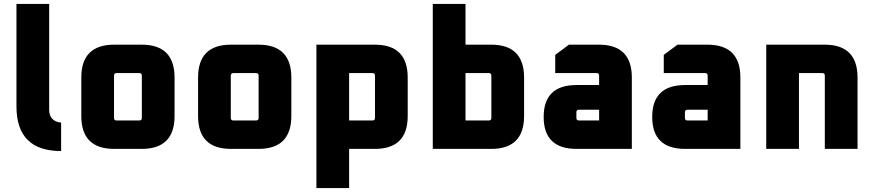

<svg xmlns="http://www.w3.org/2000/svg" viewBox="-20 -760 4461 980"><path d="M64 -217V-740H231V-200Q231 -141 292 -134V11Q64 11 64 -217Z M395 -168V-364Q395 -532 563 -532H703Q871 -532 871 -364V-168Q871 0 703 0H563Q395 0 395 -168ZM562 -158Q562 -145 575 -145H691Q704 -145 704 -158V-374Q704 -387 691 -387H575Q562 -387 562 -374Z M991 -168V-364Q991 -532 1159 -532H1299Q1467 -532 1467 -364V-168Q1467 0 1299 0H1159Q991 0 991 -168ZM1158 -158Q1158 -145 1171 -145H1287Q1300 -145 1300 -158V-374Q1300 -387 1287 -387H1171Q1158 -387 1158 -374Z M1595 200V-532H1893Q2061 -532 2061 -364V-168Q2061 0 1893 0H1762V200ZM1762 -145H1881Q1894 -145 1894 -158V-374Q1894 -387 1881 -387H1762Z M2189 0V-740H2356V-532H2487Q2655 -532 2655 -364V-168Q2655 0 2487 0ZM2356 -145H2475Q2488 -145 2488 -158V-374Q2488 -387 2475 -387H2356Z M2923 0Q2755 0 2755 -163Q2755 -326 2923 -326H3038V-374Q3038 -387 3025 -387H2814V-480L2884 -532H3037Q3205 -532 3205 -364V0ZM2922 -158Q2922 -145 2935 -145H3038V-200H2935Q2922 -200 2922 -187Z M3477 0Q3309 0 3309 -163Q3309 -326 3477 -326H3592V-374Q3592 -387 3579 -387H3368V-480L3438 -532H3591Q3759 -532 3759 -364V0ZM3476 -158Q3476 -145 3489 -145H3592V-200H3489Q3476 -200 3476 -187Z M3891 0V-532H4189Q4357 -532 4357 -364V0H4190V-374Q4190 -387 4177 -387H4058V0Z"/></svg>

Font: Oxanium ExtraLight ExtraBold
Style: Regular
Weight: 800
Version: Version 2.000